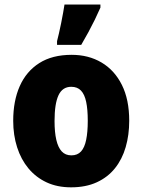

<svg xmlns="http://www.w3.org/2000/svg" viewBox="-20 -800 617 830"><path d="M538.6 -277.8Q538.6 -216.8 523.4 -164.3Q508.3 -111.8 477.1 -72.8Q445.8 -33.7 398.4 -12Q351.1 9.8 287.1 9.8Q227.5 9.8 181.4 -11.7Q135.3 -33.2 103 -72Q70.8 -110.8 54 -163.3Q37.1 -215.8 37.1 -277.8Q37.1 -363.8 65.4 -427.7Q93.8 -491.7 149.9 -527.3Q206.1 -563 289.6 -563Q362.8 -563 418.9 -529.8Q475.1 -496.6 506.8 -433.1Q538.6 -369.6 538.6 -277.8ZM215.8 -276.9Q215.8 -228.5 223.4 -195.6Q231 -162.6 246.8 -145.5Q262.7 -128.4 288.6 -128.4Q314.9 -128.4 330.3 -145.3Q345.7 -162.1 352.5 -195.6Q359.4 -229 359.4 -277.8Q359.4 -327.1 352.5 -359.6Q345.7 -392.1 330.1 -408.4Q314.5 -424.8 288.1 -424.8Q250 -424.8 232.9 -388.2Q215.8 -351.6 215.8 -276.9ZM226.6 -606V-622.1Q230 -635.3 234.9 -656.2Q239.7 -677.2 244.4 -700.4Q249 -723.6 252.9 -745.1Q256.8 -766.6 258.8 -780.3H414.1V-767.1Q402.8 -741.2 389.9 -714.8Q377 -688.5 362.5 -661.6Q348.1 -634.8 331.1 -606Z"/></svg>

Font: Open Sans SemiCondensed ExtraBold
Style: Regular
Weight: 800
Width: 4
Designer: Monotype Design Team
Foundry: Monotype Imaging Inc.
Version: Version 3.000